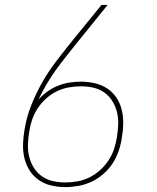

<svg xmlns="http://www.w3.org/2000/svg" viewBox="-20 -755 640 783"><path d="M246 8Q217 8 189 1.5Q161 -5 138.5 -20.5Q116 -36 101 -59.5Q86 -83 79.5 -110.5Q73 -138 74 -167.5Q75 -197 80 -226Q88 -277 107.5 -326Q127 -375 153 -420.5Q179 -466 212.5 -509.5Q246 -553 280 -595L394 -735H419L296 -583Q274 -555 251.5 -527Q229 -499 208.5 -470.5Q188 -442 170 -411.5Q152 -381 137 -349Q154 -368 174.5 -382.5Q195 -397 218 -406Q241 -415 264.5 -418.5Q288 -422 311 -422Q339 -422 367 -415.5Q395 -409 417.5 -394Q440 -379 455 -356.5Q470 -334 476.5 -307Q483 -280 482.5 -251Q482 -222 477 -194Q473 -166 464 -139.5Q455 -113 439.5 -89Q424 -65 401.5 -45.5Q379 -26 353.5 -14Q328 -2 300.5 3Q273 8 246 8ZM246 -11Q271 -11 296 -15.5Q321 -20 344.5 -31.5Q368 -43 388 -61Q408 -79 422.5 -101Q437 -123 445 -147Q453 -171 457 -196Q457 -196 457 -196Q457 -196 457 -197Q457 -197 457 -197Q457 -197 457 -197Q461 -222 462 -248Q463 -274 457 -298Q451 -322 438 -343Q425 -364 405 -378Q385 -392 360.5 -397.5Q336 -403 310 -403Q285 -403 260 -398.5Q235 -394 211.5 -382.5Q188 -371 168 -353Q148 -335 133.5 -313Q119 -291 111 -267Q103 -243 99 -217Q99 -217 99 -217Q99 -217 99 -217Q95 -192 94 -166Q93 -140 99 -116Q105 -92 118 -71Q131 -50 151 -36Q171 -22 195.5 -16.5Q220 -11 246 -11Z"/></svg>

Font: Iosevka Etoile Thin Oblique
Style: Regular
Weight: 100
Italic angle: -9°
Designer: Belleve Invis
Foundry: Belleve Invis
Version: Version 15.5.2; ttfautohint (v1.8.4)